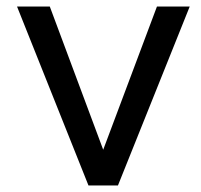

<svg xmlns="http://www.w3.org/2000/svg" viewBox="-20 -566 614 586"><path d="M559 -546 340 0H250L32 -546H132L295 -109L459 -546Z"/></svg>

Font: Oakes Grotesk
Style: Regular
Weight: 400
Designer: Samuel Oakes
Foundry: Samuel Oakes
Version: Version 1.000;PS 001.000;hotconv 1.0.88;makeotf.lib2.5.64775